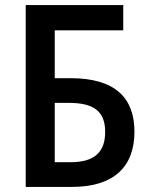

<svg xmlns="http://www.w3.org/2000/svg" viewBox="-20 -734 588 754"><path d="M81 0H263C428 0 508 -80 508 -217C508 -348 434 -427 257 -427H195V-615H464V-714H81ZM195 -97V-330H250C347 -330 393 -298 393 -216C393 -135 349 -97 257 -97Z"/></svg>

Font: Noto Sans UI SemiCondensed Medium
Style: Regular
Weight: 500
Width: 4
Designer: Monotype Design Team
Foundry: Monotype Imaging Inc.
Version: Version 1.901